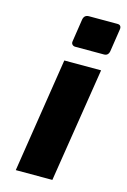

<svg xmlns="http://www.w3.org/2000/svg" viewBox="-117 -817 575 872"><g transform="rotate(15 170.5 -380.5)"><path d="M165 -611Q156 -611 150.5 -617Q145 -623 147 -633L163 -738Q167 -761 189 -761H323Q334 -761 338 -754.5Q342 -748 340 -738L324 -633Q320 -611 300 -611ZM49 0 133 -538H306L221 0Z"/></g></svg>

Font: Exo Thin ExtraBold
Style: Italic
Weight: 800
Italic angle: -9°
Version: Version 2.000